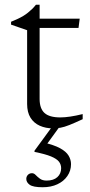

<svg xmlns="http://www.w3.org/2000/svg" viewBox="-20 -533 378 807"><path d="M146.5 -117Q146.5 -77 167 -58.2Q187.5 -39.5 233.5 -39.5Q252 -39.5 275.5 -43Q299 -46.5 327.5 -53.5V-32Q293 -16 271.5 -7.5Q250 1 234.5 3.8Q219 6.5 202 6.5Q172 6.5 147.2 -4.5Q122.5 -15.5 108.2 -38.2Q94 -61 94 -96V-406L26.5 -429.5V-441.5Q41.5 -447.5 54.2 -453.5Q67 -459.5 77.8 -466Q88.5 -472.5 97.5 -479.8Q106.5 -487 115 -495.2Q123.5 -503.5 131 -513H146.5V-438.5ZM119 -415.5 119.5 -454.5H315L310 -415.5ZM159.5 254Q119.5 254 105 243.8Q90.5 233.5 90.5 219Q90.5 209 97.2 202Q104 195 114.5 195Q123 195 130.2 202.8Q137.5 210.5 148 218.2Q158.5 226 176 226Q205 226 221 211.5Q237 197 237 174Q237 158.5 227.8 146.5Q218.5 134.5 194.5 124.5Q170.5 114.5 125 105.5V100.5L204 -7.5H235.5L165 89.5L160.5 65.5Q207 76 232.5 90Q258 104 268.2 121Q278.5 138 278.5 157Q278.5 184.5 263.2 206.8Q248 229 221.2 241.5Q194.5 254 159.5 254Z"/></svg>

Font: Newsreader Light
Style: Regular
Weight: 300
Designer: Hugues Gentile
Foundry: Production Type
Version: Version 1.003